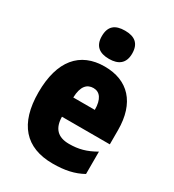

<svg xmlns="http://www.w3.org/2000/svg" viewBox="-189 -881 901 997"><g transform="rotate(30 261.5 -383.0)"><path d="M265 -776C206 -776 174 -751 174 -691C174 -632 208 -607 265 -607C321 -607 356 -632 356 -691C356 -751 323 -776 265 -776ZM267 -562C119 -562 35 -463 35 -274C35 -86 121 10 283 10C356 10 411 -2 461 -30V-164C407 -133 363 -121 306 -121C238 -121 205 -156 204 -225H491V-310C491 -474 407 -562 267 -562ZM272 -436C310 -436 334 -405 334 -341H205C207 -410 234 -436 272 -436Z"/></g></svg>

Font: Noto Sans Georgian Condensed Black
Style: Regular
Weight: 900
Width: 3
Designer: Monotype Design Team, Akaki Razmadze
Foundry: Google LLC
Version: Version 2.005